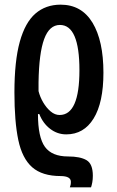

<svg xmlns="http://www.w3.org/2000/svg" viewBox="-20 -572 508 832"><path d="M242.7 -551.8Q333.5 -551.8 380.9 -473.6Q428.2 -395.5 428.2 -256.8Q428.2 -127.4 385.7 -58.6Q343.3 10.3 267.1 10.3Q228.5 10.3 197.3 -13.7Q166 -37.6 150.4 -77.6H144.5Q144.5 22.9 174.8 64.5Q205.1 106 274.9 106Q327.6 106 355 122.1Q382.3 138.2 382.3 189.5Q382.3 205.1 379.9 218.3Q377.4 231.4 374.5 239.7H282.7Q284.7 234.9 285.9 229.2Q287.1 223.6 287.1 215.8Q287.1 191.4 243.2 190.9Q163.1 190.9 119.6 152.8Q76.2 114.7 59.3 34.7Q42.5 -45.4 42.5 -171.4Q42.5 -307.1 65.7 -390.9Q88.9 -474.6 133.5 -513.2Q178.2 -551.8 242.7 -551.8ZM239.7 -463.9Q193.8 -463.9 171.4 -402.8Q148.9 -341.8 147 -215.3V-177.2Q153.3 -151.9 167.2 -128.2Q181.2 -104.5 199.5 -89.1Q217.8 -73.7 238.3 -73.7Q324.2 -73.7 324.2 -267.6Q324.2 -463.9 239.7 -463.9Z"/></svg>

Font: Open Sans Condensed SemiBold
Style: Regular
Weight: 600
Width: 3
Designer: Monotype Design Team
Foundry: Monotype Imaging Inc.
Version: Version 3.000; ttfautohint (v1.8.4)